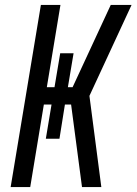

<svg xmlns="http://www.w3.org/2000/svg" viewBox="-20 -755 551 775"><path d="M23 0 145 -735H224L169 -403H200L223 -540H277L254 -403H273L427 -735H511L341 -368L389 0H311L267 -333H242L220 -195H165L188 -333H157L102 0Z"/></svg>

Font: Iosevka Curly Oblique
Style: Regular
Weight: 400
Italic angle: -9°
Monospace: yes
Designer: Belleve Invis
Foundry: Belleve Invis
Version: Version 11.1.0; ttfautohint (v1.8.3)